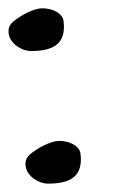

<svg xmlns="http://www.w3.org/2000/svg" viewBox="-25 -442 269 459"><path d="M66.1 -421C60.6 -419.8 39.9 -415 12.5 -395C-0.4 -385.6 -6.2 -377.1 -4.3 -362C-1.2 -337.4 27.1 -320 49.1 -320C101.2 -320 134 -336.1 126.9 -392C124 -414.4 88.5 -426 66.1 -421ZM106.7 -104C101.1 -102.8 80.5 -98 53 -78C40.1 -68.6 34.3 -60.1 36.2 -45C39.4 -20.4 67.6 -3 89.6 -3C141.7 -3 174.6 -19.1 167.4 -75C164.5 -97.4 129.1 -109 106.7 -104Z"/></svg>

Font: Rocketfuel
Style: Regular
Weight: 400
Designer: Mew Too
Foundry: Cannot Into Space Fonts.
Version: Version 0.27